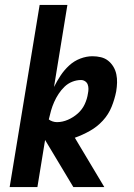

<svg xmlns="http://www.w3.org/2000/svg" viewBox="-20 -755 540 775"><path d="M276 0 162 -190 131 0H19L140 -735H252L198 -404Q210 -428 224.5 -450Q239 -472 259 -490.5Q279 -509 304 -518.5Q329 -528 353 -528Q371 -528 387.5 -524Q404 -520 416.5 -510Q429 -500 437.5 -486Q446 -472 449.5 -455.5Q453 -439 452.5 -421.5Q452 -404 449 -386Q443 -355 430.5 -324Q418 -293 395 -268Q372 -243 342.5 -226.5Q313 -210 282 -199L401 0ZM210 -262Q232 -262 254 -271.5Q276 -281 294 -297Q312 -313 322 -334.5Q332 -356 335 -378Q337 -387 337 -396.5Q337 -406 334 -414Q331 -422 323.5 -427Q316 -432 307 -432Q289 -432 271.5 -425Q254 -418 240.5 -405Q227 -392 216.5 -376Q206 -360 198.5 -343Q191 -326 186 -308.5Q181 -291 177 -273Q183 -268 192 -265Q201 -262 210 -262Z"/></svg>

Font: Iosevka Custom
Style: Bold Italic
Weight: 700
Italic angle: -9°
Designer: Belleve Invis
Foundry: Belleve Invis
Version: Version 30.3.1; ttfautohint (v1.8.3)